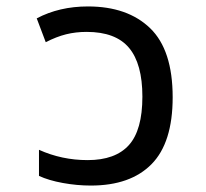

<svg xmlns="http://www.w3.org/2000/svg" viewBox="-20 -566 640 596"><path d="M101 -20V-101Q172 -69 252 -69Q338 -69 380 -115.5Q422 -162 422 -266Q422 -368 380.5 -417.5Q339 -467 249 -467Q215 -467 185 -459.5Q155 -452 122 -435L94 -509Q164 -546 253 -546Q376 -546 446 -478.5Q516 -411 516 -264Q516 -123 450.5 -56.5Q385 10 262 10Q219 10 175 2Q131 -6 101 -20Z"/></svg>

Font: Noto Sans Mono UI
Style: Regular
Weight: 400
Monospace: yes
Designer: Monotype Design team
Foundry: Monotype Imaging Inc.
Version: Version 1.000